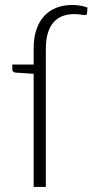

<svg xmlns="http://www.w3.org/2000/svg" viewBox="-20 -736 364 756"><path d="M112.5 -545Q112.5 -587.5 123.5 -619.8Q134.5 -652 154.5 -673.5Q174.5 -695 202.8 -705.8Q231 -716.5 265 -716.5Q280.5 -716.5 296.2 -713.8Q312 -711 324.5 -706L322.5 -682Q321.5 -678 318 -677.2Q314.5 -676.5 308 -677.2Q301.5 -678 292.5 -679.2Q283.5 -680.5 272 -680.5Q247.5 -680.5 227 -673Q206.5 -665.5 191.8 -649.2Q177 -633 168.8 -607Q160.5 -581 160.5 -543.5V0H112.5V-445.5L42.5 -450Q28.5 -451.5 28.5 -462.5V-482H112.5Z"/></svg>

Font: LatoLatin Light
Style: Regular
Weight: 300
Designer: Lukasz Dziedzic with Adam Twardoch and Botio Nikoltchev
Foundry: tyPoland Lukasz Dziedzic
Version: Version 2.015; 2015-08-06; http://www.latofonts.com/